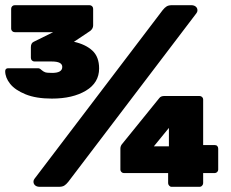

<svg xmlns="http://www.w3.org/2000/svg" viewBox="-20 -720 890 740"><path d="M362 -456Q362 -401 311 -370.5Q260 -340 180 -340Q119 -340 78.5 -356.5Q38 -373 19 -397Q0 -421 0 -446Q0 -451 3 -454Q6 -457 11 -457H127Q133 -457 139 -451Q147 -444 154 -441.5Q161 -439 181 -439Q220 -439 220 -462Q220 -483 180 -483H113Q107 -483 103 -487Q99 -491 99 -497V-538Q99 -554 110 -559L185 -596H37Q31 -596 27 -600Q23 -604 23 -609V-686Q23 -692 27 -696Q31 -700 37 -700H325Q331 -700 335 -696Q339 -692 339 -686V-622Q339 -610 328 -601L265 -559Q310 -549 336 -525Q362 -501 362 -456ZM643 -700H717Q728 -700 734.5 -694.5Q741 -689 741 -680Q741 -674 737 -669L243 -19Q235 -9 227.5 -4.5Q220 0 207 0H133Q122 0 115.5 -5.5Q109 -11 109 -20Q109 -26 113 -31L607 -681Q615 -691 622.5 -695.5Q630 -700 643 -700ZM821 -147V-66Q821 -61 817 -57Q813 -53 808 -53H763V-14Q763 -9 759 -4.5Q755 0 749 0H641Q636 0 632 -4.5Q628 -9 628 -14V-53H457Q452 -53 448 -57Q444 -61 444 -66V-147Q444 -156 449 -163L594 -342Q600 -350 613 -350H749Q755 -350 759 -346Q763 -342 763 -337V-161H807Q814 -161 817.5 -157Q821 -153 821 -147ZM631 -156V-227L573 -156Z"/></svg>

Font: Rubik Mono One
Style: Regular
Weight: 400
Designer: Hubert and Fischer with Elvire Volk Leonovitch (Cyrillic Expansion: Cyreal)
Foundry: Hubert and Fischer with Elvire Volk Leonovitch
Version: Version 2.000